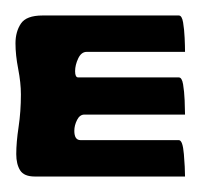

<svg xmlns="http://www.w3.org/2000/svg" viewBox="-34 -229 259 248"><path d="M11 -1Q-3 -1 -8 -9Q-13 -17 -13 -30Q-13 -45 -10 -65Q-7 -85 -7 -107Q-7 -122 -10.5 -140Q-14 -158 -14 -173Q-14 -188 -7 -198.5Q0 -209 21 -209H197Q201 -209 202.5 -200Q204 -191 204.5 -180Q205 -169 205 -162H78Q71 -162 67 -153.5Q63 -145 63 -137Q63 -129 67 -129H197Q201 -129 202.5 -120Q204 -111 204.5 -99.5Q205 -88 205 -81H75Q69 -81 65.5 -74Q62 -67 62 -60Q62 -48 70 -48H197Q202 -48 203.5 -30Q205 -12 205 -1Z"/></svg>

Font: Ruwudu
Style: Regular
Weight: 400
Designer: Becca Hirsbrunner Spalinger
Foundry: SIL International
Version: Version 3.000